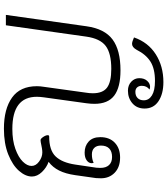

<svg xmlns="http://www.w3.org/2000/svg" viewBox="43 -669 854 980"><g transform="rotate(-90 470.0 -179.0)"><path d="M430 -124Q430 -143 433 -165L463 -381Q466 -402 466 -418Q466 -543 302 -543Q243 -543 200 -527.5Q157 -512 135 -489.5Q113 -467 113 -445Q113 -423 135.5 -406.5Q158 -390 182 -390Q192 -390 203.5 -392Q215 -394 219 -395Q237 -399 245 -399Q252 -399 261 -385.5Q270 -372 270 -362Q270 -355 263 -355Q193 -355 161.5 -322Q130 -289 120 -222L104 -114Q103 -107 103 -94Q103 -65 117.5 -49.5Q132 -34 159 -34Q187 -34 202 -48.5Q217 -63 217 -91Q217 -113 205 -125Q193 -137 172 -137Q147 -137 129 -128Q127 -134 127 -138Q127 -153 141.5 -163.5Q156 -174 181 -174Q215 -174 237.5 -153.5Q260 -133 260 -94Q260 -47 231.5 -20Q203 7 156 7Q107 7 78.5 -20.5Q50 -48 50 -91Q50 -107 51 -116L66 -222Q73 -271 89.5 -304Q106 -337 134 -358Q105 -368 82 -392Q59 -416 59 -443Q59 -476 88 -509Q117 -542 172 -564Q227 -586 303 -586Q404 -586 462 -544.5Q520 -503 520 -418Q520 -401 517 -383L487 -167Q484 -149 484 -132Q484 -81 513 -59.5Q542 -38 608 -38Q688 -38 725.5 -66.5Q763 -95 773 -165L831 -576H884L826 -165Q813 -72 758.5 -31.5Q704 9 601 9Q514 9 472 -23Q430 -55 430 -124ZM406 132Q406 93 432.5 70Q459 47 497 47Q525 47 543 64Q561 81 561 105Q561 130 547.5 145Q534 160 517 160Q509 160 503 157Q522 143 522 118Q522 103 514 94Q506 85 491 85Q471 85 459.5 96.5Q448 108 448 128Q448 154 473 169.5Q498 185 547 185Q609 185 645.5 162Q682 139 706 91Q719 68 736 68Q747 68 769 78Q744 150 683 189Q622 228 541 228Q481 228 443.5 203Q406 178 406 132Z"/></g></svg>

Font: Krub Light
Style: Italic
Weight: 300
Italic angle: -8°
Designer: Ekaluck Peanpanawate
Foundry: Cadson Demak Co.,Ltd.
Version: Version 1.000; ttfautohint (v1.6)